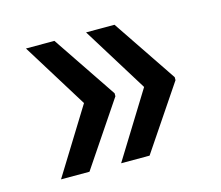

<svg xmlns="http://www.w3.org/2000/svg" viewBox="-71 -605 712 618"><g transform="rotate(-15 285.0 -296.0)"><path d="M61.4 -78.1H156.2L299.7 -291.2V-301.1L156.2 -514.2H61.4L196.4 -296.2ZM261.7 -78.1H356.5L500 -291.2V-301.1L356.5 -514.2H261.7L396.7 -296.2Z"/></g></svg>

Font: Margiela Sans Medium
Style: Regular
Weight: 500
Designer: Stefan Endress, Andreas Faust
Version: Version 1.100;FEAKit 1.0